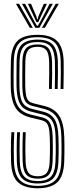

<svg xmlns="http://www.w3.org/2000/svg" viewBox="-20 -992 398 1019"><path d="M180.5 7.2Q111.5 7.2 76.4 -23.8Q41.2 -54.8 38.8 -133.2Q38 -159.2 37.8 -186.5Q37.5 -213.8 38.2 -240.4Q39 -267 40.5 -290.5H55.8Q54.5 -266.2 53.8 -241.9Q53 -217.5 53.1 -190.9Q53.2 -164.2 54.2 -133.8Q56.5 -63 87 -34.2Q117.5 -5.5 180.5 -5.5Q243.2 -5.5 273.1 -34.8Q303 -64 305.2 -133.8Q306.2 -156.8 306.5 -175.6Q306.8 -194.5 306.6 -215.2Q306.5 -236 305.8 -264.5Q303.8 -335.5 281.4 -369.1Q259 -402.8 213.2 -414.2L154.5 -429.2Q136 -433.8 124 -443.4Q112 -453 105.8 -473.9Q99.5 -494.8 98.5 -533.5Q98 -558.5 98.4 -595.2Q98.8 -632 99 -666.2Q100 -716.8 119 -736.5Q138 -756.2 179.8 -756.2Q219.5 -756.2 237 -735.8Q254.5 -715.2 256.2 -665.2Q257 -642 256.8 -602Q256.5 -562 255.2 -519.8H240Q241 -562.8 241.2 -602.4Q241.5 -642 240.8 -664.5Q239.5 -709.8 225.1 -726.6Q210.8 -743.5 179.8 -743.5Q144 -743.5 129.6 -726Q115.2 -708.5 114.5 -665.2Q114 -626.2 113.6 -592.9Q113.2 -559.5 114 -534Q114.8 -499.8 119.4 -481.5Q124 -463.2 133.5 -455.2Q143 -447.2 158.2 -443.5L216.8 -429Q269.5 -416 294.1 -377.6Q318.8 -339.2 321 -265.2Q321.8 -242.2 321.9 -222.9Q322 -203.5 321.9 -182.5Q321.8 -161.5 320.8 -133Q317.8 -56 283.8 -24.4Q249.8 7.2 180.5 7.2ZM180.5 -18.2Q125.5 -18.2 98.6 -43.9Q71.8 -69.5 69.5 -134.2Q68.8 -161.5 68.6 -188.9Q68.5 -216.2 69.1 -242.1Q69.8 -268 71 -290.5H86.2Q85 -268.2 84.4 -244.8Q83.8 -221.2 83.9 -194.4Q84 -167.5 85 -134.2Q87 -77.8 109.2 -54.4Q131.5 -31 180.5 -31Q229.2 -31 250.9 -54.9Q272.5 -78.8 274.5 -134.5Q275.5 -159.2 275.8 -178Q276 -196.8 275.9 -216.5Q275.8 -236.2 275 -263.2Q274 -304.5 266.2 -328.9Q258.5 -353.2 243.6 -366Q228.8 -378.8 206 -384.2L146.8 -399Q120.5 -405.5 103.4 -419.6Q86.2 -433.8 77.6 -460.9Q69 -488 67.8 -532.8Q67.5 -550 67.5 -574.1Q67.5 -598.2 67.8 -623.1Q68 -648 68.2 -667Q69.5 -731.5 96.8 -756.6Q124 -781.8 179.8 -781.8Q235 -781.8 259.9 -755.2Q284.8 -728.8 287 -666.2Q287.8 -643.2 287.5 -602.5Q287.2 -561.8 286 -519.8H270.8Q271.8 -559.5 272 -600.6Q272.2 -641.8 271.5 -666Q269.5 -722 248.5 -745.5Q227.5 -769 179.8 -769Q130.8 -769 107.8 -746.6Q84.8 -724.2 83.8 -666.8Q83.2 -635 82.9 -597.6Q82.5 -560.2 83.2 -533Q84.2 -491.5 91.5 -467.4Q98.8 -443.2 113.4 -431.4Q128 -419.5 150.5 -413.8L209.5 -399.2Q250.8 -389.2 269.6 -358.9Q288.5 -328.5 290.2 -264Q291 -240.5 291.2 -221Q291.5 -201.5 291.1 -181.2Q290.8 -161 290 -134.2Q287.8 -72.5 262.5 -45.4Q237.2 -18.2 180.5 -18.2ZM180.5 -43.8Q139 -43.8 120.5 -64.2Q102 -84.8 100.2 -135.2Q99.5 -164.8 99.4 -191Q99.2 -217.2 99.9 -241.8Q100.5 -266.2 101.5 -290.5H116.5Q115.5 -263.8 114.9 -239.9Q114.2 -216 114.5 -191Q114.8 -166 115.8 -135.8Q117 -93.5 131.2 -75Q145.5 -56.5 180.5 -56.5Q213.5 -56.5 228 -74.6Q242.5 -92.8 243.8 -136.2Q244.8 -162 245 -180.5Q245.2 -199 245.1 -217.6Q245 -236.2 244.2 -262.5Q243.2 -297.5 238.1 -316.1Q233 -334.8 223.4 -342.9Q213.8 -351 198.8 -354.5L139 -369Q105.5 -377.5 83.2 -396Q61 -414.5 49.6 -447.4Q38.2 -480.2 37 -531.8Q36.2 -561.5 36.8 -597.9Q37.2 -634.2 37.8 -668.2Q39.5 -740.5 71.5 -773.9Q103.5 -807.2 179.8 -807.2Q248.2 -807.2 281.6 -775.9Q315 -744.5 317.8 -667.5Q318.2 -645.5 318.1 -603Q318 -560.5 316.8 -519.8H301.5Q302.5 -561.8 302.8 -602.8Q303 -643.8 302.2 -666.8Q300 -736.8 270.9 -765.6Q241.8 -794.5 179.8 -794.5Q113.2 -794.5 84 -765.2Q54.8 -736 53.2 -667.5Q52.5 -629.5 52.1 -595.9Q51.8 -562.2 52.5 -532Q53.8 -484.2 63.6 -454.4Q73.5 -424.5 93.2 -408Q113 -391.5 143 -384L202.5 -369.2Q220.8 -365 233 -355Q245.2 -345 251.9 -323.5Q258.5 -302 259.5 -262.8Q260.2 -237.8 260.4 -219Q260.5 -200.2 260.2 -181.2Q260 -162.2 259.2 -135.8Q257.5 -86 239.5 -64.9Q221.5 -43.8 180.5 -43.8ZM64.5 -972H81L154.2 -844.5H138.2ZM96.5 -972H113.2L162.8 -877.5L176 -855.2H180.8L194 -877.5L243.5 -972H260.2L189 -844.5H167.5ZM127.8 -972H144.8L173 -904.8L177 -889.8H179.8L183.8 -904.8L212.5 -972H229.2L192.5 -895L183 -874.5H173.8L164 -895ZM275.8 -972H292.2L218.2 -844.5H202.5Z"/></svg>

Font: Big Shoulders Inline Display Thin Medium
Style: Regular
Weight: 500
Version: Version 2.002